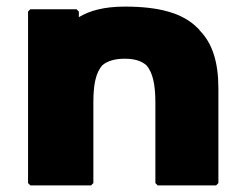

<svg xmlns="http://www.w3.org/2000/svg" viewBox="-20 -555 746 582"><path d="M256 7 263 0V-244C263 -298 270 -334 290 -357C305 -370 328 -377 358 -377C387 -377 408 -371 424 -357C443 -335 451 -299 451 -244V0L458 7H635L642 0V-287C642 -366 624 -424 585 -463V-464L578 -471C533 -516 461 -535 358 -535C297 -535 252 -523 219 -503V-520L212 -527H72L65 -520V0L72 7Z"/></svg>

Font: Hussar Woodtype
Style: Blk
Weight: 900
Foundry: Cannot Into Space Fonts
Version: Version 1.07